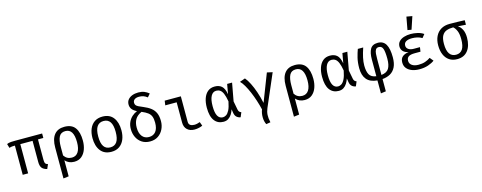

<svg xmlns="http://www.w3.org/2000/svg" viewBox="-34 -1790 7453 2971"><g transform="rotate(-15 3692.5 -305.0)"><path d="M572.3 -540V-468.2H486.7V-140Q486.7 -99.5 498.2 -82.3Q509.7 -65.1 537.4 -59L506.2 11.8Q447.7 -3.1 423.8 -35.1Q400 -67.2 400 -129.7V-468.2H203.6V0H116.9V-468.2Q92.8 -467.7 79 -466.9Q65.1 -466.2 53.6 -463.6Q42.1 -461 26.2 -455.9L6.7 -522.1Q20.5 -528.7 35.6 -532.6Q50.8 -536.4 74.9 -538.2Q99 -540 140 -540Z M929.7 -551.3Q1047.2 -551.3 1100.3 -477.9Q1153.3 -404.6 1153.3 -270.3Q1153.3 -194.4 1130.3 -130.3Q1107.2 -66.2 1060.3 -27.2Q1013.3 11.8 942.1 11.8Q852.3 11.8 797.4 -50.3V206.7L711.3 217.4V-277.4Q711.3 -411.8 766.9 -481.5Q822.6 -551.3 929.7 -551.3ZM927.7 -483.1Q854.9 -483.1 826.2 -425.9Q797.4 -368.7 797.4 -263.6V-127.7Q842.1 -60 922.6 -60Q989.2 -60 1024.4 -114.4Q1059.5 -168.7 1059.5 -270.8Q1059.5 -483.1 927.7 -483.1Z M1539.5 -551.3Q1653.8 -551.3 1712.3 -474.9Q1770.8 -398.5 1770.8 -270.3Q1770.8 -187.7 1744.1 -124.1Q1717.4 -60.5 1665.6 -24.4Q1613.8 11.8 1538.5 11.8Q1424.1 11.8 1365.1 -65.1Q1306.2 -142.1 1306.2 -269.2Q1306.2 -352.3 1332.8 -416.2Q1359.5 -480 1411.5 -515.6Q1463.6 -551.3 1539.5 -551.3ZM1539.5 -481Q1469.7 -481 1434.1 -429.2Q1398.5 -377.4 1398.5 -269.2Q1398.5 -162.1 1433.6 -110.5Q1468.7 -59 1538.5 -59Q1608.2 -59 1643.3 -110.8Q1678.5 -162.6 1678.5 -270.3Q1678.5 -377.9 1643.6 -429.5Q1608.7 -481 1539.5 -481Z M2172.3 -768.2Q2226.7 -768.2 2266.4 -752.3Q2306.2 -736.4 2341.5 -707.2L2297.9 -655.9Q2263.1 -682.6 2232.6 -692.1Q2202.1 -701.5 2166.7 -701.5Q2122.1 -701.5 2095.6 -682.8Q2069.2 -664.1 2069.2 -630.3Q2069.2 -606.2 2081.3 -590.8Q2093.3 -575.4 2120 -562.1Q2146.7 -548.7 2191.3 -530.8Q2261 -502.1 2306.9 -466.4Q2352.8 -430.8 2375.6 -379Q2398.5 -327.2 2398.5 -249.7Q2398.5 -181 2369.7 -121.3Q2341 -61.5 2287.2 -24.9Q2233.3 11.8 2157.4 11.8Q2081 11.8 2026.9 -23.6Q1972.8 -59 1944.1 -118.5Q1915.4 -177.9 1915.4 -249.2Q1915.4 -311.3 1937.4 -359.7Q1959.5 -408.2 1996.7 -442.1Q2033.8 -475.9 2079.5 -493.8Q2024.1 -522.6 2002.1 -553.6Q1980 -584.6 1980 -626.2Q1980 -671.8 2005.4 -703.3Q2030.8 -734.9 2074.1 -751.5Q2117.4 -768.2 2172.3 -768.2ZM2144.1 -465.6Q2070.8 -432.3 2040 -379Q2009.2 -325.6 2009.2 -248.7Q2009.2 -160.5 2048.2 -109.7Q2087.2 -59 2157.4 -59Q2227.7 -59 2266.4 -107.7Q2305.1 -156.4 2305.1 -249.7Q2305.1 -310.8 2290.3 -349Q2275.4 -387.2 2240.5 -413.6Q2205.6 -440 2144.1 -465.6Z M2708.2 -467.2H2525.6L2535.9 -540H2794.4V-133.3Q2794.4 -93.3 2819.2 -76.7Q2844.1 -60 2883.6 -60Q2905.1 -60 2928.5 -65.1Q2951.8 -70.3 2973.8 -79L2996.9 -15.9Q2979 -6.2 2942.3 2.8Q2905.6 11.8 2868.7 11.8Q2795.9 11.8 2752.1 -29Q2708.2 -69.7 2708.2 -143.1Z M3338.5 -551.3Q3407.2 -551.3 3449.2 -514.6Q3491.3 -477.9 3508.2 -382.1L3536.4 -540H3615.4L3562.6 -252.3L3589.2 -112.3Q3593.8 -90.8 3604.4 -79.2Q3614.9 -67.7 3634.9 -60L3604.6 12.8Q3566.2 6.7 3541.5 -16.7Q3516.9 -40 3510.3 -84.6L3501 -142.6Q3487.2 -101 3465.4 -65.9Q3443.6 -30.8 3411 -9.5Q3378.5 11.8 3332.8 11.8Q3241 11.8 3189 -56.9Q3136.9 -125.6 3136.9 -265.1Q3136.9 -348.7 3159.5 -413.3Q3182.1 -477.9 3226.7 -514.6Q3271.3 -551.3 3338.5 -551.3ZM3345.1 -482.1Q3289.7 -482.1 3259.7 -426.4Q3229.7 -370.8 3229.7 -265.1Q3229.7 -158.5 3257.9 -108.2Q3286.2 -57.9 3341 -57.9Q3366.2 -57.9 3393.1 -74.1Q3420 -90.3 3444.4 -136.7Q3468.7 -183.1 3486.2 -273.8Q3471.8 -356.9 3452.1 -402.1Q3432.3 -447.2 3405.6 -464.6Q3379 -482.1 3345.1 -482.1Z M4175.9 -552.3 4263.6 -532.8 4041.5 -17.4Q4019.5 33.3 4016.4 85.4Q4013.3 137.4 4029.2 206.7L3960 217.9Q3934.9 168.7 3933.8 103.6Q3932.8 38.5 3955.4 -20Q3938.5 -91.8 3914.1 -167.2Q3889.7 -242.6 3860.3 -311.8Q3830.8 -381 3799.2 -435.4Q3767.7 -489.7 3736.4 -519.5L3824.1 -550.8Q3859 -509.7 3892.6 -443.1Q3926.2 -376.4 3955.1 -291.5Q3984.1 -206.7 4004.6 -110.3Z M4622.1 -551.3Q4739.5 -551.3 4792.6 -477.9Q4845.6 -404.6 4845.6 -270.3Q4845.6 -194.4 4822.6 -130.3Q4799.5 -66.2 4752.6 -27.2Q4705.6 11.8 4634.4 11.8Q4544.6 11.8 4489.7 -50.3V206.7L4403.6 217.4V-277.4Q4403.6 -411.8 4459.2 -481.5Q4514.9 -551.3 4622.1 -551.3ZM4620 -483.1Q4547.2 -483.1 4518.5 -425.9Q4489.7 -368.7 4489.7 -263.6V-127.7Q4534.4 -60 4614.9 -60Q4681.5 -60 4716.7 -114.4Q4751.8 -168.7 4751.8 -270.8Q4751.8 -483.1 4620 -483.1Z M5184.6 -551.3Q5253.3 -551.3 5295.4 -514.6Q5337.4 -477.9 5354.4 -382.1L5382.6 -540H5461.5L5408.7 -252.3L5435.4 -112.3Q5440 -90.8 5450.5 -79.2Q5461 -67.7 5481 -60L5450.8 12.8Q5412.3 6.7 5387.7 -16.7Q5363.1 -40 5356.4 -84.6L5347.2 -142.6Q5333.3 -101 5311.5 -65.9Q5289.7 -30.8 5257.2 -9.5Q5224.6 11.8 5179 11.8Q5087.2 11.8 5035.1 -56.9Q4983.1 -125.6 4983.1 -265.1Q4983.1 -348.7 5005.6 -413.3Q5028.2 -477.9 5072.8 -514.6Q5117.4 -551.3 5184.6 -551.3ZM5191.3 -482.1Q5135.9 -482.1 5105.9 -426.4Q5075.9 -370.8 5075.9 -265.1Q5075.9 -158.5 5104.1 -108.2Q5132.3 -57.9 5187.2 -57.9Q5212.3 -57.9 5239.2 -74.1Q5266.2 -90.3 5290.5 -136.7Q5314.9 -183.1 5332.3 -273.8Q5317.9 -356.9 5298.2 -402.1Q5278.5 -447.2 5251.8 -464.6Q5225.1 -482.1 5191.3 -482.1Z M5951.3 -551.3Q6039 -551.3 6079.2 -482.1Q6119.5 -412.8 6119.5 -274.4Q6119.5 -179.5 6089.7 -119Q6060 -58.5 6005.9 -27.4Q5951.8 3.6 5878.5 9.7V206.2L5796.9 217.4V9.7Q5681.5 0 5627.2 -65.1Q5572.8 -130.3 5572.8 -245.1Q5572.8 -339.5 5591 -412.1Q5609.2 -484.6 5629.7 -540H5715.9Q5687.2 -454.9 5673.1 -389Q5659 -323.1 5659 -266.2Q5659 -173.3 5687.4 -120.5Q5715.9 -67.7 5796.9 -57.4V-326.7Q5796.9 -432.3 5830.5 -491.8Q5864.1 -551.3 5951.3 -551.3ZM5950.3 -483.6Q5914.9 -483.6 5899.7 -459.5Q5884.6 -435.4 5881.5 -395.6Q5878.5 -355.9 5878.5 -309.2V-55.9Q5965.1 -65.6 5998.5 -119Q6031.8 -172.3 6031.8 -274.9Q6031.8 -385.1 6014.6 -434.4Q5997.4 -483.6 5950.3 -483.6Z M6554.9 -247.2H6462.6Q6393.3 -247.2 6363.1 -225.9Q6332.8 -204.6 6332.8 -159.5Q6332.8 -114.4 6371 -86.9Q6409.2 -59.5 6477.4 -59.5Q6536.4 -59.5 6583.1 -75.6Q6629.7 -91.8 6667.2 -118.5L6713.8 -61Q6674.9 -31.3 6612.8 -9.7Q6550.8 11.8 6472.3 11.8Q6405.6 11.8 6353.1 -7.7Q6300.5 -27.2 6269.7 -64.6Q6239 -102.1 6239 -156.4Q6239 -217.9 6274.1 -249Q6309.2 -280 6374.4 -289.2Q6317.9 -301 6289.5 -332.3Q6261 -363.6 6261 -407.7Q6261 -455.4 6290.3 -487.4Q6319.5 -519.5 6369 -535.4Q6418.5 -551.3 6477.9 -551.3Q6529.2 -551.3 6585.6 -538.5Q6642.1 -525.6 6683.6 -496.4L6640 -442.6Q6605.1 -464.1 6563.6 -473.3Q6522.1 -482.6 6481.5 -482.6Q6419.5 -482.6 6384.9 -462.1Q6350.3 -441.5 6350.3 -398.5Q6350.3 -361.5 6381.8 -339.5Q6413.3 -317.4 6468.2 -317.4H6565.6ZM6485.1 -828.2 6576.4 -811.8 6509.2 -611.3 6447.2 -622.1Z M7101 -546.2Q7159.5 -546.2 7225.9 -544.4Q7292.3 -542.6 7342.6 -540.5V-468.2L7215.4 -476.9Q7254.4 -453.8 7280.8 -402.6Q7307.2 -351.3 7307.2 -272.3Q7307.2 -141 7247.4 -64.6Q7187.7 11.8 7076.9 11.8Q7002.6 11.8 6950.8 -23.1Q6899 -57.9 6871.8 -121.3Q6844.6 -184.6 6844.6 -269.7Q6844.6 -352.8 6874.9 -415.1Q6905.1 -477.4 6962.3 -511.8Q7019.5 -546.2 7101 -546.2ZM6936.9 -269.7Q6936.9 -162.6 6972.6 -110.8Q7008.2 -59 7076.9 -59Q7145.1 -59 7180 -110.8Q7214.9 -162.6 7214.9 -270.8Q7214.9 -353.8 7194.1 -403.6Q7173.3 -453.3 7141.5 -480Q7081.5 -480 7035.4 -463.8Q6989.2 -447.7 6963.1 -402.3Q6936.9 -356.9 6936.9 -269.7Z"/></g></svg>

Font: FiraCode Nerd Font
Style: Regular
Weight: 400
Designer: Carrois Corporate, Edenspiekermann AG, Nikita Prokopov
Foundry: Carrois Corporate, Edenspiekermann AG, Nikita Prokopov
Version: Version 6.002;Nerd Fonts 2.2.2